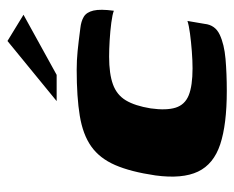

<svg xmlns="http://www.w3.org/2000/svg" viewBox="-78 -558 642 527"><g transform="rotate(-90 243.5 -294.0)"><path d="M258 7Q166 7 111.5 -11Q57 -29 36.5 -72Q16 -115 26 -189Q36 -257 54.5 -299.5Q73 -342 105.5 -365Q138 -388 189.5 -396.5Q241 -405 316 -405Q342 -405 367 -402.5Q392 -400 430 -395Q449 -393 461.5 -385.5Q474 -378 478.5 -359Q483 -340 478 -303Q468 -307 445 -310Q422 -313 397 -314.5Q372 -316 352 -316Q305 -316 276 -305.5Q247 -295 232 -270Q217 -245 210 -202Q204 -159 212 -133.5Q220 -108 246 -97.5Q272 -87 320 -87Q341 -87 367 -89Q393 -91 415.5 -94Q438 -97 450 -101L442 -54Q439 -25 412.5 -12.5Q386 0 346 3.5Q306 7 258 7ZM230 -460 395 -595 467 -551 302 -460Z"/></g></svg>

Font: Genos ExtraBold
Style: Italic
Weight: 800
Italic angle: -8°
Version: Version 1.010